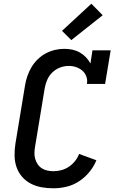

<svg xmlns="http://www.w3.org/2000/svg" viewBox="-20 -1006 640 1034"><path d="M268 8Q235 8 204 2.5Q173 -3 146 -17Q119 -31 99 -54Q79 -77 69 -106Q59 -135 58.5 -167.5Q58 -200 63 -232L115 -547Q119 -572 127.5 -596.5Q136 -621 149.5 -644Q163 -667 183 -686.5Q203 -706 226.5 -718.5Q250 -731 275.5 -737Q301 -743 326 -743Q349 -743 370 -738.5Q391 -734 409.5 -723.5Q428 -713 442.5 -698Q457 -683 467 -664L478 -735H576L546 -554H448Q452 -575 445 -594Q438 -613 423.5 -625.5Q409 -638 390 -644.5Q371 -651 350 -651Q327 -651 304 -642.5Q281 -634 263 -617Q245 -600 235 -577.5Q225 -555 221 -532L169 -217Q166 -200 165.5 -183Q165 -166 169.5 -150.5Q174 -135 183 -121.5Q192 -108 205.5 -99.5Q219 -91 235 -87.5Q251 -84 268 -84Q289 -84 310 -89.5Q331 -95 350 -107.5Q369 -120 383.5 -138Q398 -156 406 -177L499 -143Q486 -110 461.5 -80Q437 -50 405.5 -29.5Q374 -9 338.5 -0.5Q303 8 268 8ZM364 -790 314 -840 472 -986 533 -924Z"/></svg>

Font: Iosevka Etoile Semibold
Style: Italic
Weight: 600
Italic angle: -9°
Designer: Belleve Invis
Foundry: Belleve Invis
Version: Version 22.1.2; ttfautohint (v1.8.4)